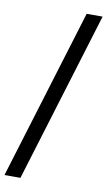

<svg xmlns="http://www.w3.org/2000/svg" viewBox="-98 -798 553 972"><g transform="rotate(10 178.0 -312.0)"><path d="M80 126H-2L266 -750H348Z"/></g></svg>

Font: Rhodium Libre
Style: Regular
Weight: 400
Designer: James Puckett
Foundry: Dunwich Type Founders
Version: Version 1.001; ttfautohint (v1.3)